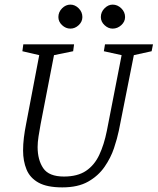

<svg xmlns="http://www.w3.org/2000/svg" viewBox="-20 -802 683 832"><path d="M250 10Q184 10 147 -10.5Q110 -31 95 -67.5Q80 -104 80 -150Q80 -177 83.5 -205.5Q87 -234 93 -264L150 -563L77 -580L81 -610H301L297 -580L214 -563L156 -264Q151 -237 147 -211Q143 -185 143 -165Q143 -109 167.5 -73Q192 -37 257 -37Q316 -37 352.5 -61.5Q389 -86 410 -130.5Q431 -175 443 -235L507 -563L430 -580L435 -610H643L637 -580L560 -563L495 -236Q488 -202 474 -160Q460 -118 433 -79Q406 -40 362 -15Q318 10 250 10ZM468 -678Q449 -678 433 -693Q417 -708 417 -728Q417 -750 433 -766Q449 -782 468 -782Q489 -782 505.5 -766Q522 -750 522 -728Q522 -708 505.5 -693Q489 -678 468 -678ZM285 -678Q265 -678 249 -693Q233 -708 233 -728Q233 -750 249 -766Q265 -782 285 -782Q305 -782 321 -766Q337 -750 337 -728Q337 -708 321 -693Q305 -678 285 -678Z"/></svg>

Font: Manuale Light
Style: Italic
Weight: 300
Italic angle: -11°
Version: Version 1.002